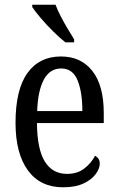

<svg xmlns="http://www.w3.org/2000/svg" viewBox="-20 -786 502 816"><path d="M248 10Q151 10 98.5 -62Q46 -134 46 -264Q46 -405 96.5 -475.5Q147 -546 239 -546Q324 -546 372.5 -484.5Q421 -423 421 -305V-263H137Q138 -152 170.5 -99.5Q203 -47 265 -47Q309 -47 338.5 -70Q368 -93 384 -124Q392 -120 398 -112Q404 -104 404 -90Q404 -70 387 -46.5Q370 -23 335.5 -6.5Q301 10 248 10ZM330 -314Q330 -395 309.5 -445Q289 -495 240 -495Q192 -495 166.5 -448Q141 -401 138 -314ZM258 -606Q235 -624 206 -652.5Q177 -681 152.5 -710Q128 -739 117 -756V-766H216Q224 -744 238 -717Q252 -690 267.5 -664Q283 -638 295 -619V-606Z"/></svg>

Font: Noto Serif Sinhala Condensed
Style: Regular
Weight: 400
Width: 3
Designer: Jelle Bosma - Monotype Design Team
Foundry: Monotype Imaging Inc.
Version: Version 2.007; ttfautohint (v1.8.4.7-5d5b)